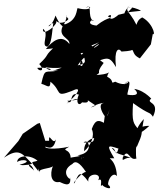

<svg xmlns="http://www.w3.org/2000/svg" viewBox="-20 -905 838 1013"><path d="M177 -252C151 -234 126 -217 100 -199L77 -161L1 -73C79 -125 96 -98 149 -41C109 -32 156 -20 162 1C140 -59 127 -25 83 -36C163 -55 96 -71 71 -50C69 -84 136 -93 178 -57C148 -45 134 -63 181 -4C180 -35 184 6 191 12C167 -18 250 -13 259 -29C241 17 251 64 294 55C302 56 359 95 350 31C361 58 288 2 362 -40C376 -58 398 -52 434 3C419 -4 354 71 373 61C395 13 399 -11 446 53C438 6 522 5 498 46C529 26 501 97 519 70C524 82 577 102 556 74C537 70 570 -7 597 24C591 -83 526 -69 583 -70C539 -144 549 -139 605 -121C587 -65 597 -121 569 -125C603 -85 602 -98 675 -71C640 -81 622 -43 628 -75C658 -130 661 -52 700 -69C695 -77 698 -163 700 -126C738 -213 720 -177 739 -277C688 -223 677 -157 768 -241C730 -242 710 -227 710 -222C684 -257 675 -259 682 -361C778 -292 764 -321 787 -289C827 -374 745 -356 778 -385C790 -369 749 -427 688 -436C733 -394 661 -403 652 -406C651 -421 688 -515 631 -455C674 -508 665 -434 588 -474C551 -458 602 -486 514 -512C557 -440 531 -490 555 -523C524 -504 454 -514 475 -500C532 -536 474 -505 527 -573C471 -610 499 -629 486 -584C512 -617 488 -608 399 -606C451 -535 364 -546 426 -607C377 -635 432 -621 436 -629C404 -591 461 -576 390 -560C416 -602 458 -626 457 -637C505 -685 519 -677 478 -653C455 -671 455 -659 502 -682C464 -653 439 -654 407 -611C435 -572 467 -651 451 -568C545 -597 552 -618 592 -551C581 -644 605 -656 621 -633C715 -638 676 -653 644 -654C705 -646 663 -624 718 -597L776 -671L786 -725C805 -716 779 -801 711 -821C754 -804 715 -827 700 -774C658 -859 630 -842 672 -885C629 -844 618 -796 679 -866C616 -869 682 -874 724 -848C617 -837 676 -842 605 -827C596 -819 570 -798 561 -809C572 -828 561 -830 549 -818C583 -803 557 -825 489 -770C418 -778 482 -814 471 -794C438 -822 471 -891 432 -864C471 -882 465 -842 390 -862C383 -862 392 -795 315 -774C350 -832 311 -837 341 -805C338 -796 301 -771 276 -795C290 -776 199 -706 207 -753C243 -728 192 -660 231 -659C247 -674 251 -688 261 -784C212 -763 248 -747 273 -823C309 -740 339 -760 318 -780C274 -709 351 -708 346 -673C304 -728 255 -687 222 -646C297 -651 297 -663 283 -671C202 -600 251 -627 187 -567C224 -527 182 -527 177 -547C274 -553 253 -517 219 -550C272 -543 345 -542 373 -581C253 -513 211 -534 287 -533C219 -517 217 -552 198 -463C230 -454 245 -432 246 -474C310 -423 266 -389 359 -425C413 -453 398 -413 331 -358C390 -401 423 -376 335 -373C371 -341 337 -425 396 -406C377 -364 396 -342 413 -365C480 -356 403 -403 485 -348C423 -320 497 -363 529 -362C489 -358 527 -294 540 -285C548 -293 576 -378 547 -294C541 -377 532 -285 528 -257C505 -269 484 -280 464 -224C481 -190 461 -139 424 -107C421 -167 477 -177 477 -177C473 -158 475 -152 421 -153C448 -180 479 -95 389 -86C445 -75 409 -56 414 -101C410 -42 407 -60 414 -89C414 -76 324 -77 353 -65C355 -129 293 -102 345 -131C260 -113 216 -123 219 -130C219 -137 262 -99 275 -170C260 -134 235 -215 239 -161C255 -164 162 -163 222 -152L190 -256Z"/></svg>

Font: Hussar Lance
Style: ExBdObl
Weight: 700
Foundry: Cannot Into Space Fonts, PlusOne Fonts
Version: Version 2.270